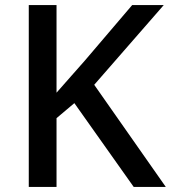

<svg xmlns="http://www.w3.org/2000/svg" viewBox="-20 -734 671 754"><path d="M631 0H505L272 -329L202 -270V0H93V-714H202V-370Q229 -401 257.5 -433Q286 -465 314 -497L499 -714H623L350 -401Z"/></svg>

Font: Noto Sans Myanmar UI Medium
Style: Regular
Weight: 500
Designer: Monotype Design Team
Foundry: Monotype Imaging Inc.
Version: Version 2.103; ttfautohint (v1.8.4.7-5d5b)